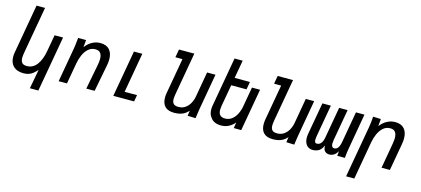

<svg xmlns="http://www.w3.org/2000/svg" viewBox="-72 -1421 4944 2255"><g transform="rotate(15 2400.0 -293.0)"><path d="M208 17Q127.5 17 84.8 -24.8Q42 -66.5 42 -140.5Q42 -167 47 -194L152 -790H255.5L157 -232Q148 -183.5 148 -155Q148 -117 165 -96Q182 -75 224 -75Q298.5 -75 345.5 -138Q392.5 -201 410.5 -304L447 -508.5H550L430.5 167.5H327.5L371 -67Q342.5 -35.5 318.8 -17.5Q295 0.5 268.8 8.8Q242.5 17 208 17Z M717.5 -507.5Q718.5 -515 719.5 -525.8Q720.5 -536.5 722 -550H818.5L810.5 -462Q847.5 -510.5 893.8 -535.2Q940 -560 992.5 -560Q1065 -560 1102.8 -517.8Q1140.5 -475.5 1140.5 -399.5Q1140.5 -368.5 1133.5 -330.5L1070 0H968.5L1026 -298Q1035 -346.5 1035 -376Q1035 -421.5 1016 -447.8Q997 -474 952.5 -474Q904.5 -474 868.5 -442Q832.5 -410 810.5 -360.8Q788.5 -311.5 779 -257L733.5 0H632.5L706 -417.5Q713 -458 717.5 -507.5Z M1396.5 -565H1498.5L1413 -80H1564L1550 0H1297Z M1888.5 -137.5Q1888.5 -167.5 1894 -196.5L1970 -626.5H1884L1901.5 -725H2088L1998 -214.5Q1990.5 -168.5 1990.5 -147.5Q1990.5 -110.5 2008 -91.2Q2025.5 -72 2069 -72Q2115.5 -72 2150.5 -96.2Q2185.5 -120.5 2207 -159.8Q2228.5 -199 2236.5 -244.5L2290 -550H2392L2315.5 -115.5Q2309.5 -84 2303.5 -36.5Q2302.5 -28.5 2298 3.5L2201 0L2210 -64Q2174.5 -24 2133 -8.2Q2091.5 7.5 2036 7.5Q1962 7.5 1925.2 -30.2Q1888.5 -68 1888.5 -137.5Z M2481 -47.5Q2465.5 -64.5 2457.2 -89.5Q2449 -114.5 2449 -145.5Q2449 -168 2453.5 -193.5L2559 -792H2658L2619 -572.5H2805L2788.5 -478.5H2602.5L2555 -210.5Q2551 -185.5 2551 -167.5Q2551 -82 2632 -82Q2678.5 -82 2713.8 -108.8Q2749 -135.5 2771.2 -179.5Q2793.5 -223.5 2803 -276L2845 -515H2943.5L2852.5 0L2762 -0.5L2772.5 -72Q2749 -40.5 2706.5 -15.8Q2664 9 2607.5 9Q2564 9 2531.2 -5.5Q2498.5 -20 2481 -47.5Z M3088.5 -137.5Q3088.5 -167.5 3094 -196.5L3170 -626.5H3084L3101.5 -725H3288L3198 -214.5Q3190.5 -168.5 3190.5 -147.5Q3190.5 -110.5 3208 -91.2Q3225.5 -72 3269 -72Q3315.5 -72 3350.5 -96.2Q3385.5 -120.5 3407 -159.8Q3428.5 -199 3436.5 -244.5L3490 -550H3592L3515.5 -115.5Q3509.5 -84 3503.5 -36.5Q3502.5 -28.5 3498 3.5L3401 0L3410 -64Q3374.5 -24 3333 -8.2Q3291.5 7.5 3236 7.5Q3162 7.5 3125.2 -30.2Q3088.5 -68 3088.5 -137.5Z M4112.5 0H4020L4025 -58Q4005 -23.5 3980.2 -7.2Q3955.5 9 3924.5 9Q3891 9 3870 -12Q3849 -33 3850 -82Q3828 -30 3795.8 -11Q3763.5 8 3722 8Q3692 8 3668.8 -6.2Q3645.5 -20.5 3632.2 -48.5Q3619 -76.5 3619 -116Q3619 -138 3623.5 -163.5L3692 -550H3795L3728.5 -172.5Q3722 -134.5 3722 -116.5Q3722 -95 3729 -85.5Q3736 -76 3751 -76Q3779 -76 3799.5 -99Q3820 -122 3829 -172L3895.5 -550H3998.5L3932 -172.5Q3927 -142.5 3927 -126.5Q3927 -76 3962.5 -76Q3988.5 -76 4006.2 -98.5Q4024 -121 4033.5 -172L4100 -550H4203.5L4128 -119Q4117 -58 4112.5 0Z M4308 -553.5 4402.5 -550 4395 -462Q4432 -510 4478.5 -534.8Q4525 -559.5 4577 -559.5Q4650 -559.5 4687.5 -517Q4725 -474.5 4725 -398Q4725 -369.5 4718.5 -330.5L4660 0H4558.5L4611 -298Q4619.5 -349 4619.5 -376Q4619.5 -422 4600.8 -448Q4582 -474 4537.5 -474Q4489.5 -474 4453.5 -442Q4417.5 -410 4395.5 -360.8Q4373.5 -311.5 4364 -257L4282.5 205.5H4182.5L4292.5 -417.5Q4298.5 -451 4301.5 -479.5Q4304.5 -508 4308 -553.5Z"/></g></svg>

Font: JuliaMono MediumItalic
Style: Regular
Weight: 500
Italic angle: -9°
Monospace: yes
Designer: cormullion
Foundry: corm
Version: Version 0.049; ttfautohint (v1.8.4)